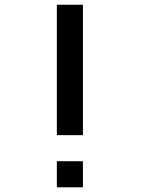

<svg xmlns="http://www.w3.org/2000/svg" viewBox="-20 -798 707 818"><path d="M333.3 0H222.2V-111.1H333.3ZM333.3 -222.2H222.2V-777.8H333.3Z"/></svg>

Font: Pixeloid Mono
Style: Regular
Weight: 400
Monospace: yes
Designer: GGBotNet
Foundry: GGBotNet
Version: 0.5